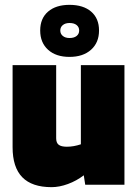

<svg xmlns="http://www.w3.org/2000/svg" viewBox="-20 -763 567 793"><path d="M193 10Q112 10 72 -31Q32 -72 32 -155V-494H212V-192Q212 -173 222.5 -165Q233 -157 256 -157Q270 -157 284.5 -159.5Q299 -162 314 -167V-494H494V0H332L326 -39Q296 -16 260.5 -3Q225 10 193 10ZM389 -637Q389 -587 356 -557.5Q323 -528 267 -528Q211 -528 178.5 -557.5Q146 -587 146 -637Q146 -687 178.5 -715Q211 -743 267 -743Q324 -743 356.5 -715Q389 -687 389 -637ZM229 -637Q229 -623 239.5 -614.5Q250 -606 267 -606Q286 -606 296.5 -614.5Q307 -623 307 -637Q307 -651 296.5 -659.5Q286 -668 267 -668Q250 -668 239.5 -659.5Q229 -651 229 -637Z"/></svg>

Font: Blinker ExtraBold
Style: Regular
Weight: 800
Designer: Juergen Huber
Foundry: supertype
Version: Version 1.017;hotconv 1.0.117;makeotfexe 2.5.65602